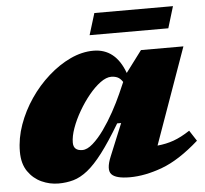

<svg xmlns="http://www.w3.org/2000/svg" viewBox="-51 -751 874 820"><g transform="rotate(-5 386.0 -341.0)"><path d="M399 -80.5 456 -219H439Q394 -143.5 358.5 -97Q323 -50.5 292.2 -26.2Q261.5 -2 231.5 6.5Q201.5 15 167.5 15Q130 15 95 -1Q60 -17 37.2 -50Q14.5 -83 14.5 -134.5Q14.5 -192 35 -249.5Q55.5 -307 90.5 -358.5Q125.5 -410 170.8 -450.2Q216 -490.5 265.8 -513.8Q315.5 -537 364.5 -537Q459.5 -537 498.5 -430L567.5 -522H749.5L602.5 -109.5Q640 -113 672.2 -124.5Q704.5 -136 742.5 -161L772 -115.5Q687 -40 612.8 -12.5Q538.5 15 473.5 15Q413 15 394.8 -5.5Q376.5 -26 399 -80.5ZM243 -153.5Q243 -118.5 281.5 -118.5Q302 -118.5 326.2 -139.8Q350.5 -161 374.8 -195Q399 -229 420.8 -268.5Q442.5 -308 458.5 -344L480 -393Q469.5 -409 457.5 -414.2Q445.5 -419.5 431 -419.5Q409.5 -419.5 384.2 -401Q359 -382.5 334.2 -352.2Q309.5 -322 288.8 -286.2Q268 -250.5 255.5 -215.5Q243 -180.5 243 -153.5ZM354.5 -604.5 383 -697H720L692 -604.5Z"/></g></svg>

Font: Newsreader 6pt ExtraBold
Style: Italic
Weight: 800
Italic angle: -17°
Designer: Hugues Gentile
Foundry: Production Type
Version: Version 1.003; ttfautohint (v1.8.3)